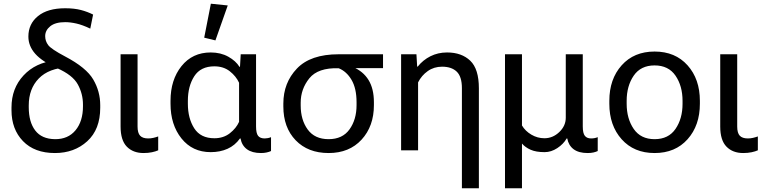

<svg xmlns="http://www.w3.org/2000/svg" viewBox="-20 -804 4098 1027"><path d="M273.9 14.6Q164.6 14.6 103 -49.1Q41.5 -112.8 41.5 -214.4V-229Q41.5 -331.5 106 -400.6Q170.4 -469.7 275.4 -480.5L344.7 -444.3Q241.2 -439.5 187.5 -384.3Q133.8 -329.1 133.8 -240.2V-230.5Q133.8 -151.4 168.5 -106Q203.1 -60.5 274.4 -59.6Q344.2 -59.1 384 -107.2Q423.8 -155.3 423.8 -235.4V-244.6Q423.8 -302.2 396.2 -352.5Q368.7 -402.8 285.2 -439.5Q205.6 -474.6 168.7 -516.1Q131.8 -557.6 131.8 -608.4Q131.8 -676.3 183.3 -718Q234.9 -759.8 328.6 -759.8Q377.4 -759.8 412.8 -750.5Q448.2 -741.2 478 -726.1L462.9 -650.9Q420.9 -670.9 388.4 -678.2Q356 -685.5 328.6 -685.5Q275.9 -685.5 248.8 -663.6Q221.7 -641.6 221.7 -610.8Q221.7 -584 238 -562.5Q254.4 -541 327.6 -502.4Q441.9 -442.4 479 -378.4Q516.1 -314.5 516.1 -241.7V-227.5Q516.1 -111.8 446.8 -48.6Q377.4 14.6 273.9 14.6Z M748 14.6Q691.9 14.6 658.4 -19.5Q625 -53.7 625 -127V-513.7H715.8V-127Q715.8 -92.8 729.5 -78.1Q743.2 -63.5 772.5 -63.5Q786.1 -63.5 799.3 -66.4Q812.5 -69.3 826.2 -74.2V0Q813.5 5.9 793 10.3Q772.5 14.6 748 14.6Z M1106.9 9.8Q1009.3 9.8 950.7 -63.5Q892.1 -136.7 892.1 -249V-264.6Q892.1 -377 950.7 -450.2Q1009.3 -523.4 1106.9 -523.4Q1160.6 -523.4 1201.2 -500.7Q1241.7 -478 1260.7 -446.8H1263.7L1267.6 -513.7H1349.6V-127.9Q1349.6 -91.3 1360.6 -77.4Q1371.6 -63.5 1396 -63.5Q1403.3 -63.5 1412.4 -65.2Q1421.4 -66.9 1429.7 -70.3V3.9Q1420.4 8.3 1406.5 11.5Q1392.6 14.6 1376 14.6Q1328.6 14.6 1301 -5.6Q1273.4 -25.9 1266.6 -63.5H1263.7Q1236.8 -25.9 1197 -8.1Q1157.2 9.8 1106.9 9.8ZM1126.5 -64.5Q1175.3 -64.5 1209.5 -91.3Q1243.7 -118.2 1258.8 -152.3V-361.3Q1242.7 -396.5 1209 -422.9Q1175.3 -449.2 1126.5 -449.2Q1053.2 -449.2 1019 -396Q984.9 -342.8 984.9 -264.6V-249Q984.9 -170.9 1019 -117.7Q1053.2 -64.5 1126.5 -64.5ZM1132.3 -587.9 1072.3 -602.5 1107.9 -784.2 1198.2 -774.9Z M1737.8 14.6Q1627.4 14.6 1561.5 -53.7Q1495.6 -122.1 1495.6 -234.9V-250Q1495.6 -361.3 1568.4 -437.5Q1641.1 -513.7 1791 -513.7H2028.8V-439.5H1867.2V-445.8Q1922.4 -422.9 1951.2 -376.2Q1980 -329.6 1980 -256.8V-241.7Q1980 -128.9 1914.1 -57.1Q1848.1 14.6 1737.8 14.6ZM1737.8 -59.6Q1812 -59.6 1849.6 -112.1Q1887.2 -164.6 1887.2 -241.7V-256.8Q1887.2 -331.1 1860.4 -376.7Q1833.5 -422.4 1791.5 -439Q1680.7 -442.4 1634.5 -385Q1588.4 -327.6 1588.4 -254.9V-239.7Q1588.4 -162.6 1626 -111.1Q1663.6 -59.6 1737.8 -59.6Z M2450.7 203.1V-332.5Q2450.7 -394 2423.1 -420.7Q2395.5 -447.3 2344.7 -447.3Q2301.3 -447.3 2268.1 -423.8Q2234.9 -400.4 2216.3 -363.3V0H2125.5V-513.7H2207.5L2211.4 -447.8H2214.4Q2242.2 -482.9 2282.5 -503.2Q2322.8 -523.4 2371.6 -523.4Q2449.2 -523.4 2495.4 -479.2Q2541.5 -435.1 2541.5 -331.5V203.1Z M2681.2 203.1V-513.7H2772V-132.8Q2789.6 -103 2822.3 -83.7Q2855 -64.5 2892.1 -64.5Q2937 -64.5 2971.7 -97.7Q3006.3 -130.9 3006.3 -174.3V-513.7H3097.2V-127.9Q3097.2 -91.3 3108.4 -77.4Q3119.6 -63.5 3141.6 -63.5Q3151.4 -63.5 3160.2 -65.2Q3168.9 -66.9 3177.2 -70.3V3.9Q3168 8.3 3154.5 11.5Q3141.1 14.6 3123.5 14.6Q3075.2 14.6 3048.1 -5.9Q3021 -26.4 3014.2 -63.5H3011.2Q2993.7 -33.2 2960.9 -11.7Q2928.2 9.8 2893.1 9.8Q2846.7 9.8 2817.9 -3.2Q2789.1 -16.1 2772 -36.1V203.1Z M3239.3 -249V-264.6Q3239.3 -380.9 3305.2 -454.6Q3371.1 -528.3 3481.4 -528.3Q3591.8 -528.3 3657.7 -454.6Q3723.6 -380.9 3723.6 -264.6V-249Q3723.6 -132.8 3657.7 -59.1Q3591.8 14.6 3481.4 14.6Q3371.1 14.6 3305.2 -59.1Q3239.3 -132.8 3239.3 -249ZM3332 -264.6V-249Q3332 -169.4 3369.6 -114.5Q3407.2 -59.6 3481.4 -59.6Q3555.7 -59.6 3593.3 -114.5Q3630.9 -169.4 3630.9 -249V-264.6Q3630.9 -344.2 3593.3 -399.2Q3555.7 -454.1 3481.4 -454.1Q3407.2 -454.1 3369.6 -399.2Q3332 -344.2 3332 -264.6Z M3955.6 14.6Q3899.4 14.6 3866 -19.5Q3832.5 -53.7 3832.5 -127V-513.7H3923.3V-127Q3923.3 -92.8 3937 -78.1Q3950.7 -63.5 3980 -63.5Q3993.7 -63.5 4006.8 -66.4Q4020 -69.3 4033.7 -74.2V0Q4021 5.9 4000.5 10.3Q3980 14.6 3955.6 14.6Z"/></svg>

Font: RobotoFlex
Style: Regular
Weight: 400
Designer: Berlow after Robertson
Foundry: Google
Version: Version 2.136